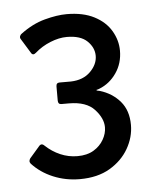

<svg xmlns="http://www.w3.org/2000/svg" viewBox="-40 -727 422 515"><g transform="rotate(-5 170.5 -469.0)"><path d="M155 -247Q117 -247 83.5 -261Q50 -275 27 -300Q24 -304 24.5 -307.5Q25 -311 27 -314L53 -344Q60 -353 68 -345Q86 -328 108 -318.5Q130 -309 154 -309Q180 -309 197.5 -319.5Q215 -330 224.5 -346.5Q234 -363 234 -380Q234 -404 212 -428Q190 -452 143 -452Q138 -452 133.5 -452Q129 -452 123 -452Q114 -452 114 -462V-500Q114 -510 123 -510Q128 -510 138 -510Q148 -510 154 -510Q187 -511 206.5 -530.5Q226 -550 226 -573Q226 -595 208 -612.5Q190 -630 153 -630Q132 -630 108.5 -620.5Q85 -611 67 -595Q58 -587 53 -597L29 -636Q27 -640 29 -644Q31 -648 33 -649Q65 -673 98.5 -682Q132 -691 158 -691Q202 -691 232 -675.5Q262 -660 277 -634.5Q292 -609 292 -581Q292 -547 274 -521Q256 -495 228 -484Q223 -482 221.5 -482Q220 -482 220 -481Q220 -480 222 -479.5Q224 -479 229 -478Q262 -468 283 -443.5Q304 -419 304 -380Q304 -347 286.5 -316.5Q269 -286 236 -266.5Q203 -247 155 -247Z"/></g></svg>

Font: Glory Medium
Style: Regular
Weight: 500
Designer: Robert Leuschke
Foundry: Robert Leuschke
Version: Version 1.011